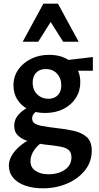

<svg xmlns="http://www.w3.org/2000/svg" viewBox="-20 -731 536 1040"><path d="M212 289Q159 289 117 274.5Q75 260 51.5 232Q28 204 28 166Q28 119 74.5 72.5Q121 26 214 -8L240 20Q192 45 168.5 77Q145 109 145 142Q145 176 172.5 194.5Q200 213 243 213Q276 213 304.5 202.5Q333 192 350 171.5Q367 151 367 122Q367 95 352.5 82Q338 69 306 63Q274 57 223 52Q182 47 143.5 37Q105 27 81 6.5Q57 -14 57 -49Q57 -78 72.5 -100Q88 -122 115.5 -140Q143 -158 179 -174L207 -144Q191 -138 172.5 -124Q154 -110 154 -89Q154 -73 166.5 -63.5Q179 -54 208.5 -48.5Q238 -43 288 -37Q338 -32 381 -22Q424 -12 450.5 12Q477 36 477 85Q477 146 440 192Q403 238 343 263.5Q283 289 212 289ZM224 -119Q172 -119 133.5 -138.5Q95 -158 74 -191.5Q53 -225 53 -268Q53 -317 79 -354Q105 -391 148.5 -412.5Q192 -434 246 -434Q322 -434 368.5 -393Q415 -352 415 -286Q415 -238 391 -200.5Q367 -163 324 -141Q281 -119 224 -119ZM242 -196Q264 -196 279.5 -205Q295 -214 303.5 -230Q312 -246 312 -268Q312 -307 289 -332Q266 -357 227 -357Q195 -357 176 -337.5Q157 -318 157 -283Q157 -257 168 -237.5Q179 -218 198.5 -207Q218 -196 242 -196ZM315 -348 304 -401 483 -422V-348ZM322 -505 236 -641 215 -711H294L406 -505ZM103 -505 215 -711H294L274 -643L187 -505Z"/></svg>

Font: Ysabeau Office
Style: Bold
Weight: 700
Designer: Christian Thalmann (Catharsis Fonts)
Version: Version 2.001;gftools[0.9.30]; featfreeze: tnum,lnum,ss02